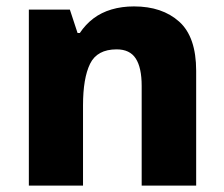

<svg xmlns="http://www.w3.org/2000/svg" viewBox="-20 -579 699 599"><path d="M398 -559Q486 -559 539 -511.5Q592 -464 592 -358V0H422V-311Q422 -368 403.5 -396.5Q385 -425 344 -425Q283 -425 261 -380Q239 -335 239 -250V0H70V-549H198L222 -476H229Q247 -503 271.5 -521.5Q296 -540 328 -549.5Q360 -559 398 -559Z"/></svg>

Font: Noto Sans Khmer ExtraBold
Style: Regular
Weight: 800
Version: Version 2.003